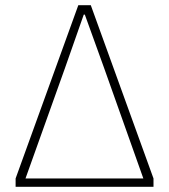

<svg xmlns="http://www.w3.org/2000/svg" viewBox="-20 -718 650 738"><path d="M40 0V-32L281 -698H329L570 -32V0ZM531 -32 380 -457 306 -662H302L230 -457L78 -32Z"/></svg>

Font: IBM Plex Sans ExtraLight
Style: Regular
Weight: 250
Designer: Mike Abbink, Paul van der Laan, Pieter van Rosmalen
Foundry: Bold Monday
Version: Version 3.201